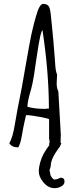

<svg xmlns="http://www.w3.org/2000/svg" viewBox="-20 -770 380 991"><path d="M281.2 -297.9C274.9 -310.5 272.5 -324.2 272.5 -339.8C272.5 -349.1 272.9 -358.9 273.9 -370.1C273.9 -372.1 274.4 -374.5 274.4 -376.5V-379.4C274.4 -380.4 274.9 -383.8 274.9 -384.8C270.5 -394 267.1 -409.2 265.6 -429.7C264.2 -450.7 260.7 -500 254.9 -565.4L248 -637.2C245.6 -663.1 243.2 -686 241.2 -702.6C238.8 -720.7 235.4 -732.9 230.5 -739.3V-738.8C224.6 -746.1 215.8 -750 203.1 -750C189.9 -750 177.7 -729 166 -687L154.8 -646.5L142.1 -592.8C136.7 -568.8 127 -513.7 111.8 -428.2C97.2 -343.3 87.4 -288.1 81.5 -262.2C75.7 -236.8 68.4 -195.8 58.6 -139.2C50.3 -84 39.1 -47.9 27.8 -31.2C36.1 -16.6 52.2 -9.3 74.2 -9.3C81.5 -20.5 87.9 -41 92.8 -70.3C97.7 -98.6 102.5 -124 107.9 -147.5C111.8 -166 114.3 -175.8 115.2 -175.8C130.4 -175.8 155.3 -172.4 189.5 -166C218.8 -160.6 233.4 -156.7 233.4 -153.8V-55.7L236.3 -36.1C236.3 -34.2 235.8 -31.7 233.4 -28.8C233.4 -25.9 233.9 -22.9 234.4 -20.5C225.6 -9.3 215.3 5.9 205.1 23.9C191.9 48.3 180.2 85 180.2 115.2C180.2 132.8 187.5 150.9 204.1 171.4C220.7 190.9 239.7 201.2 262.2 201.2C273.4 201.2 284.2 198.2 293.9 193.4H293.5C306.6 187 313 178.7 313 167C313 153.8 306.6 147 292 147C282.7 152.3 272.9 156.2 261.2 156.7C257.3 156.2 252.4 152.8 248 147C242.2 139.2 239.3 132.8 239.3 126.5C239.3 120.6 235.8 115.2 235.8 108.9C237.3 100.1 242.2 90.8 242.2 84C242.2 61 256.3 30.8 284.2 -7.3C285.2 -7.8 285.6 -8.8 286.1 -9.3C288.6 -11.7 290.5 -14.6 291 -18.1C293 -21 294.4 -25.4 296.9 -32.2L292.5 -32.7L293.9 -74.7ZM134.8 -290V-289.6C139.2 -304.2 144 -321.3 147.5 -338.9V-338.4C152.3 -359.9 158.7 -399.9 167 -460.9C176.3 -525.4 183.6 -566.4 188 -584.5C191.9 -599.6 195.3 -610.4 199.2 -615.2C221.2 -470.2 232.4 -334.5 232.4 -208.5L227.5 -210.4C223.1 -208.5 217.8 -208 210.4 -208C175.8 -208 146.5 -211.9 121.6 -218.8C121.6 -235.8 126.5 -259.3 134.8 -290Z"/></svg>

Font: Amatic Mod Bold ONEptTWO
Style: Bold
Weight: 700
Designer: David Occhino Design
Foundry: David Occhino Design
Version: Version 1.2